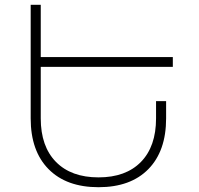

<svg xmlns="http://www.w3.org/2000/svg" viewBox="-20 -777 829 801"><path d="M150 -498V-283Q150 -166 213.5 -101.5Q277 -37 391 -37Q505 -37 568 -101.5Q631 -166 631 -283V-355H673V-283Q673 -147 599 -71.5Q525 4 391 4Q257 4 182.5 -71.5Q108 -147 108 -283V-757H150V-539H701V-498Z"/></svg>

Font: Montserrat arm2 ExtraLight
Style: Regular
Weight: 275
Designer: Julieta Ulanovsky
Foundry: Julieta Ulanovsky
Version: Version 6.000